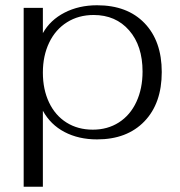

<svg xmlns="http://www.w3.org/2000/svg" viewBox="-20 -520 685 730"><path d="M70 -490H143V-394Q171 -444 225.5 -472Q280 -500 349 -500Q464 -500 529.5 -432Q595 -364 595 -246Q595 -127 529 -58.5Q463 10 349 10Q279 10 225.5 -18Q172 -46 143 -99V190H70ZM522 -248Q522 -346 471 -404.5Q420 -463 336 -463Q279 -463 235 -435.5Q191 -408 167 -358Q143 -308 143 -244Q143 -180 166.5 -130.5Q190 -81 233 -54Q276 -27 333 -27Q389 -27 432 -54.5Q475 -82 498.5 -132.5Q522 -183 522 -248Z"/></svg>

Font: Fahkwang Light
Style: Regular
Weight: 300
Version: Version 1.000; ttfautohint (v1.6)